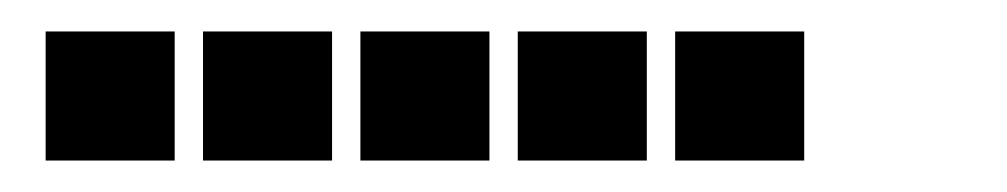

<svg xmlns="http://www.w3.org/2000/svg" viewBox="-20 -811 640 122"><path d="M10 -791Q9 -791 9 -791Q9 -791 9 -790V-710Q9 -709 9 -709Q9 -709 10 -709H90Q91 -709 91 -709Q91 -709 91 -710V-790Q91 -791 91 -791Q91 -791 90 -791ZM110 -791Q109 -791 109 -791Q109 -791 109 -790V-710Q109 -709 109 -709Q109 -709 110 -709H190Q191 -709 191 -709Q191 -709 191 -710V-790Q191 -791 191 -791Q191 -791 190 -791ZM210 -791Q209 -791 209 -791Q209 -791 209 -790V-710Q209 -709 209 -709Q209 -709 210 -709H290Q291 -709 291 -709Q291 -709 291 -710V-790Q291 -791 291 -791Q291 -791 290 -791ZM310 -791Q309 -791 309 -791Q309 -791 309 -790V-710Q309 -709 309 -709Q309 -709 310 -709H390Q391 -709 391 -709Q391 -709 391 -710V-790Q391 -791 391 -791Q391 -791 390 -791ZM410 -791Q409 -791 409 -791Q409 -791 409 -790V-710Q409 -709 409 -709Q409 -709 410 -709H490Q491 -709 491 -709Q491 -709 491 -710V-790Q491 -791 491 -791Q491 -791 490 -791Z"/></svg>

Font: Doto Black ExtraBold
Style: Regular
Weight: 800
Monospace: yes
Version: Version 1.000